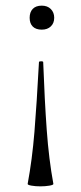

<svg xmlns="http://www.w3.org/2000/svg" viewBox="-20 -385 287 680"><path d="M123 275Q106 275 91.5 272.5Q77 270 78 266Q94 180 102 82Q110 -16 118 -165Q118 -168 126 -168Q133 -168 133 -165Q138 -29 145.5 75Q153 179 169 266Q170 270 155 272.5Q140 275 123 275ZM172 -322Q172 -303 160 -291.5Q148 -280 128 -280Q107 -280 96 -291Q85 -302 85 -322Q85 -342 96 -353.5Q107 -365 128 -365Q148 -365 160 -353Q172 -341 172 -322Z"/></svg>

Font: Cormorant SC
Style: Regular
Weight: 400
Designer: Christian Thalmann (Catharsis Fonts)
Foundry: Catharsis Fonts
Version: Version 4.000